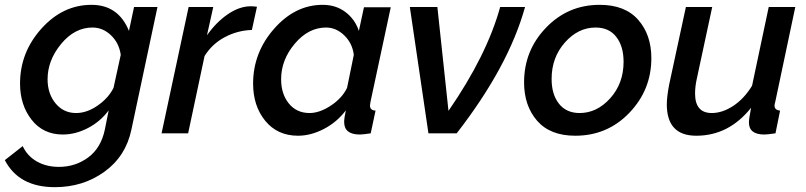

<svg xmlns="http://www.w3.org/2000/svg" viewBox="-64 -552 3339 795"><path d="M-44 111 30 53Q49 94 88.5 116.5Q128 139 180 139Q248 139 301 100Q354 61 370 -15L386 -95Q351 -48 299.5 -21.5Q248 5 196 5Q115 5 67 -56Q19 -117 19 -206Q19 -335 107.5 -433.5Q196 -532 315 -532Q426 -532 470 -424L491 -523H588L480 -15Q457 95 368.5 159Q280 223 163 223Q14 223 -44 111ZM406 -188 436 -325Q429 -374 395.5 -406Q362 -438 319 -438Q245 -438 189 -370Q133 -302 133 -224Q133 -164 166 -124Q199 -84 251 -84Q296 -84 340.5 -115Q385 -146 406 -188Z M717 -523H819L793 -406Q832 -461 880 -493.5Q928 -526 974 -526Q988 -526 1000 -524L979 -428Q919 -426 866.5 -398Q814 -370 783 -320L715 0H605Z M984 -206Q984 -334 1071 -433Q1158 -532 1272 -532Q1327 -532 1366.5 -502Q1406 -472 1422 -424L1443 -522H1554L1470 -130Q1468 -118 1468 -115Q1468 -95 1491 -94L1471 0Q1439 5 1426 5Q1361 5 1361 -47Q1361 -63 1368 -95Q1331 -46 1277 -18Q1223 10 1170 10Q1085 10 1034.5 -51.5Q984 -113 984 -206ZM1373 -188 1401 -325Q1395 -373 1361.5 -405.5Q1328 -438 1286 -438Q1213 -438 1156.5 -371Q1100 -304 1100 -224Q1100 -163 1132 -123.5Q1164 -84 1218 -84Q1259 -84 1305.5 -114.5Q1352 -145 1373 -188Z M1633 -523H1747L1793 -93Q1952 -323 2007 -523H2110Q2042 -277 1827 0H1710Z M2106 -211Q2106 -343 2197 -437.5Q2288 -532 2419 -532Q2524 -532 2578.5 -470Q2633 -408 2633 -311Q2633 -180 2542 -85Q2451 10 2318 10Q2214 10 2160 -52Q2106 -114 2106 -211ZM2518 -296Q2518 -360 2488 -399Q2458 -438 2402 -438Q2330 -438 2275 -376Q2220 -314 2220 -225Q2220 -161 2250.5 -122.5Q2281 -84 2336 -84Q2408 -84 2463 -145.5Q2518 -207 2518 -296Z M2697 -120Q2697 -151 2707 -203L2776 -523H2885L2821 -225Q2814 -193 2814 -165Q2814 -84 2883 -84Q2927 -84 2972 -113.5Q3017 -143 3050 -197L3119 -523H3229L3146 -130Q3143 -121 3143 -115Q3143 -96 3166 -94L3147 0Q3114 5 3101 5Q3037 5 3037 -45Q3037 -60 3046 -106Q2954 10 2819 10Q2697 10 2697 -120Z"/></svg>

Font: Raleway-v4020 SemiBold
Style: Italic
Weight: 600
Italic angle: -12°
Designer: Matt McInerney, Pablo Impallari, Rodrigo Fuenzalida
Foundry: Matt McInerney, Pablo Impallari, Rodrigo Fuenzalida
Version: Version 4.020;PS 004.020;hotconv 1.0.88;makeotf.lib2.5.64775